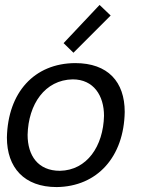

<svg xmlns="http://www.w3.org/2000/svg" viewBox="-20 -750 587 779"><path d="M384 -730 238 -575 278 -536 429 -687ZM275 -428C360 -428 402 -362 402 -280C399 -157 333 -59 223 -57C134 -57 92 -119 92 -203C95 -327 162 -426 275 -428ZM486 -296C486 -418 418 -494 285 -494C119 -493 12 -375 8 -192C8 -70 78 9 210 9C375 7 483 -114 486 -296Z"/></svg>

Font: Cantarell
Style: Oblique
Weight: 400
Italic angle: -8°
Designer: Dave Crossland
Version: Version 0.024